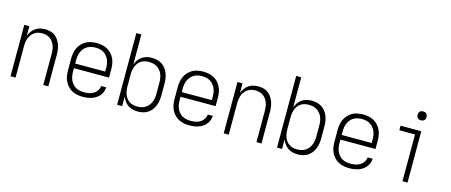

<svg xmlns="http://www.w3.org/2000/svg" viewBox="-47 -1321 4494 1914"><g transform="rotate(15 2200.0 -364.0)"><path d="M80 0V-530H132V-431Q141 -455 156.5 -477Q172 -499 193.5 -514Q215 -529 241 -535.5Q267 -542 293 -542Q319 -542 345.5 -535.5Q372 -529 393.5 -513.5Q415 -498 430 -476Q445 -454 454 -429Q463 -404 466.5 -377.5Q470 -351 470 -325V0H418V-325Q418 -346 415 -367Q412 -388 404.5 -407.5Q397 -427 384.5 -444Q372 -461 354.5 -473Q337 -485 316.5 -490Q296 -495 275 -495Q254 -495 233.5 -490Q213 -485 195.5 -473Q178 -461 165.5 -444Q153 -427 145.5 -407.5Q138 -388 135 -367Q132 -346 132 -325V0Z M826 12Q798 12 769.5 6.5Q741 1 716 -12.5Q691 -26 671.5 -47Q652 -68 639.5 -94Q627 -120 622.5 -148Q618 -176 618 -205V-325Q618 -353 622.5 -381.5Q627 -410 639 -435.5Q651 -461 670.5 -482.5Q690 -504 715 -517.5Q740 -531 768.5 -536.5Q797 -542 825 -542Q853 -542 881.5 -536.5Q910 -531 935 -517.5Q960 -504 979.5 -482.5Q999 -461 1011 -435.5Q1023 -410 1027.5 -381.5Q1032 -353 1032 -325V-241H670V-205Q670 -183 673.5 -161.5Q677 -140 685.5 -120Q694 -100 708.5 -83Q723 -66 742 -55Q761 -44 783 -39.5Q805 -35 826 -35Q852 -35 877.5 -39.5Q903 -44 925 -57Q947 -70 961.5 -92Q976 -114 978 -140H1030Q1029 -116 1020.5 -93.5Q1012 -71 997 -53Q982 -35 962 -22Q942 -9 919.5 -1.5Q897 6 873.5 9Q850 12 826 12ZM980 -289V-325Q980 -347 976.5 -368.5Q973 -390 964.5 -410Q956 -430 941.5 -447Q927 -464 908.5 -475Q890 -486 868.5 -490.5Q847 -495 825 -495Q803 -495 781.5 -490.5Q760 -486 741.5 -475Q723 -464 708.5 -447Q694 -430 685.5 -410Q677 -390 673.5 -368.5Q670 -347 670 -325V-289Z M1394 12Q1368 12 1342 5.5Q1316 -1 1294 -16Q1272 -31 1256.5 -53Q1241 -75 1232 -99V0H1180V-740H1232V-431Q1241 -455 1256.5 -477Q1272 -499 1294 -514Q1316 -529 1342 -535.5Q1368 -542 1394 -542Q1421 -542 1448 -536Q1475 -530 1498 -515Q1521 -500 1537.5 -478.5Q1554 -457 1564 -431.5Q1574 -406 1578 -379Q1582 -352 1582 -325V-205Q1582 -178 1578 -151Q1574 -124 1564 -98.5Q1554 -73 1537.5 -51.5Q1521 -30 1498 -15Q1475 0 1448 6Q1421 12 1394 12ZM1376 -35Q1398 -35 1419.5 -39.5Q1441 -44 1459.5 -55.5Q1478 -67 1492 -83.5Q1506 -100 1514.5 -120Q1523 -140 1526.5 -161.5Q1530 -183 1530 -205V-325Q1530 -347 1526.5 -368.5Q1523 -390 1514.5 -410Q1506 -430 1492 -446.5Q1478 -463 1459.5 -474.5Q1441 -486 1419.5 -490.5Q1398 -495 1376 -495Q1355 -495 1334 -490Q1313 -485 1295.5 -473.5Q1278 -462 1265.5 -445Q1253 -428 1245.5 -408Q1238 -388 1235 -367Q1232 -346 1232 -325V-205Q1232 -184 1235 -163Q1238 -142 1245.5 -122Q1253 -102 1265.5 -85Q1278 -68 1295.5 -56.5Q1313 -45 1334 -40Q1355 -35 1376 -35Z M1926 12Q1898 12 1869.5 6.5Q1841 1 1816 -12.5Q1791 -26 1771.5 -47Q1752 -68 1739.5 -94Q1727 -120 1722.5 -148Q1718 -176 1718 -205V-325Q1718 -353 1722.5 -381.5Q1727 -410 1739 -435.5Q1751 -461 1770.5 -482.5Q1790 -504 1815 -517.5Q1840 -531 1868.5 -536.5Q1897 -542 1925 -542Q1953 -542 1981.5 -536.5Q2010 -531 2035 -517.5Q2060 -504 2079.5 -482.5Q2099 -461 2111 -435.5Q2123 -410 2127.5 -381.5Q2132 -353 2132 -325V-241H1770V-205Q1770 -183 1773.5 -161.5Q1777 -140 1785.5 -120Q1794 -100 1808.5 -83Q1823 -66 1842 -55Q1861 -44 1883 -39.5Q1905 -35 1926 -35Q1952 -35 1977.5 -39.5Q2003 -44 2025 -57Q2047 -70 2061.5 -92Q2076 -114 2078 -140H2130Q2129 -116 2120.5 -93.5Q2112 -71 2097 -53Q2082 -35 2062 -22Q2042 -9 2019.5 -1.5Q1997 6 1973.5 9Q1950 12 1926 12ZM2080 -289V-325Q2080 -347 2076.5 -368.5Q2073 -390 2064.5 -410Q2056 -430 2041.5 -447Q2027 -464 2008.5 -475Q1990 -486 1968.5 -490.5Q1947 -495 1925 -495Q1903 -495 1881.5 -490.5Q1860 -486 1841.5 -475Q1823 -464 1808.5 -447Q1794 -430 1785.5 -410Q1777 -390 1773.5 -368.5Q1770 -347 1770 -325V-289Z M2280 0V-530H2332V-431Q2341 -455 2356.5 -477Q2372 -499 2393.5 -514Q2415 -529 2441 -535.5Q2467 -542 2493 -542Q2519 -542 2545.5 -535.5Q2572 -529 2593.5 -513.5Q2615 -498 2630 -476Q2645 -454 2654 -429Q2663 -404 2666.5 -377.5Q2670 -351 2670 -325V0H2618V-325Q2618 -346 2615 -367Q2612 -388 2604.5 -407.5Q2597 -427 2584.5 -444Q2572 -461 2554.5 -473Q2537 -485 2516.5 -490Q2496 -495 2475 -495Q2454 -495 2433.5 -490Q2413 -485 2395.5 -473Q2378 -461 2365.5 -444Q2353 -427 2345.5 -407.5Q2338 -388 2335 -367Q2332 -346 2332 -325V0Z M3044 12Q3018 12 2992 5.5Q2966 -1 2944 -16Q2922 -31 2906.5 -53Q2891 -75 2882 -99V0H2830V-740H2882V-431Q2891 -455 2906.5 -477Q2922 -499 2944 -514Q2966 -529 2992 -535.5Q3018 -542 3044 -542Q3071 -542 3098 -536Q3125 -530 3148 -515Q3171 -500 3187.5 -478.5Q3204 -457 3214 -431.5Q3224 -406 3228 -379Q3232 -352 3232 -325V-205Q3232 -178 3228 -151Q3224 -124 3214 -98.5Q3204 -73 3187.5 -51.5Q3171 -30 3148 -15Q3125 0 3098 6Q3071 12 3044 12ZM3026 -35Q3048 -35 3069.5 -39.5Q3091 -44 3109.5 -55.5Q3128 -67 3142 -83.5Q3156 -100 3164.5 -120Q3173 -140 3176.5 -161.5Q3180 -183 3180 -205V-325Q3180 -347 3176.5 -368.5Q3173 -390 3164.5 -410Q3156 -430 3142 -446.5Q3128 -463 3109.5 -474.5Q3091 -486 3069.5 -490.5Q3048 -495 3026 -495Q3005 -495 2984 -490Q2963 -485 2945.5 -473.5Q2928 -462 2915.5 -445Q2903 -428 2895.5 -408Q2888 -388 2885 -367Q2882 -346 2882 -325V-205Q2882 -184 2885 -163Q2888 -142 2895.5 -122Q2903 -102 2915.5 -85Q2928 -68 2945.5 -56.5Q2963 -45 2984 -40Q3005 -35 3026 -35Z M3576 12Q3548 12 3519.5 6.5Q3491 1 3466 -12.5Q3441 -26 3421.5 -47Q3402 -68 3389.5 -94Q3377 -120 3372.5 -148Q3368 -176 3368 -205V-325Q3368 -353 3372.5 -381.5Q3377 -410 3389 -435.5Q3401 -461 3420.5 -482.5Q3440 -504 3465 -517.5Q3490 -531 3518.5 -536.5Q3547 -542 3575 -542Q3603 -542 3631.5 -536.5Q3660 -531 3685 -517.5Q3710 -504 3729.5 -482.5Q3749 -461 3761 -435.5Q3773 -410 3777.5 -381.5Q3782 -353 3782 -325V-241H3420V-205Q3420 -183 3423.5 -161.5Q3427 -140 3435.5 -120Q3444 -100 3458.5 -83Q3473 -66 3492 -55Q3511 -44 3533 -39.5Q3555 -35 3576 -35Q3602 -35 3627.5 -39.5Q3653 -44 3675 -57Q3697 -70 3711.5 -92Q3726 -114 3728 -140H3780Q3779 -116 3770.5 -93.5Q3762 -71 3747 -53Q3732 -35 3712 -22Q3692 -9 3669.5 -1.5Q3647 6 3623.5 9Q3600 12 3576 12ZM3730 -289V-325Q3730 -347 3726.5 -368.5Q3723 -390 3714.5 -410Q3706 -430 3691.5 -447Q3677 -464 3658.5 -475Q3640 -486 3618.5 -490.5Q3597 -495 3575 -495Q3553 -495 3531.5 -490.5Q3510 -486 3491.5 -475Q3473 -464 3458.5 -447Q3444 -430 3435.5 -410Q3427 -390 3423.5 -368.5Q3420 -347 3420 -325V-289Z M4125 0V-483H3963V-530H4177V0ZM4145 -634Q4136 -634 4127 -636.5Q4118 -639 4111 -646Q4104 -653 4101.5 -662Q4099 -671 4099 -680Q4099 -689 4101.5 -698Q4104 -707 4111 -714Q4118 -721 4127 -723.5Q4136 -726 4145 -726Q4154 -726 4163 -723.5Q4172 -721 4179 -714Q4186 -707 4188.5 -698Q4191 -689 4191 -680Q4191 -671 4188.5 -662Q4186 -653 4179 -646Q4172 -639 4163 -636.5Q4154 -634 4145 -634Z"/></g></svg>

Font: Lode Dark Term
Style: Regular
Weight: 400
Monospace: yes
Designer: Belleve Invis
Foundry: Belleve Invis
Version: Version 29.2.0